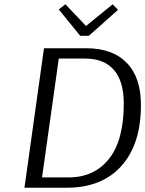

<svg xmlns="http://www.w3.org/2000/svg" viewBox="-20 -875 678 895"><path d="M254 -831 285 -855 381 -754 505 -855 530 -829 394 -708H354ZM185 -650H383Q505 -650 571 -582Q637 -514 637 -385Q637 -203 546 -101.5Q455 0 292 0H94ZM254 -602 176 -48H300Q419 -48 488 -134.5Q557 -221 557 -393Q557 -496 511 -549Q465 -602 377 -602Z"/></svg>

Font: Arsenal
Style: Italic
Weight: 400
Italic angle: -9.10001°
Designer: Andrij Shevchenko
Foundry: Stairsfor
Version: Version 2.001;PS 002.001;hotconv 1.0.88;makeotf.lib2.5.64775